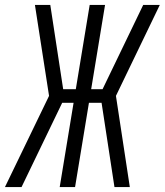

<svg xmlns="http://www.w3.org/2000/svg" viewBox="-28 -755 665 775"><path d="M-8 0 170 -368 113 -735H175L227 -395H278L334 -735H396L340 -395H386L550 -735H617L440 -368L496 0H434L382 -340H331L275 0H213L269 -340H223L59 0Z"/></svg>

Font: Iosevka Light Extended Oblique
Style: Regular
Weight: 300
Width: 7
Italic angle: -9°
Monospace: yes
Designer: Belleve Invis
Foundry: Belleve Invis
Version: Version 32.5.0; ttfautohint (v1.8.4)